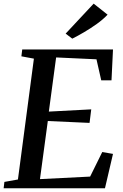

<svg xmlns="http://www.w3.org/2000/svg" viewBox="-26 -1008 660 1028"><path d="M-6.5 0 -2.5 -34 70 -47 155.5 -694 88.5 -706.5 93 -743H579L571 -578H516L490.5 -690.5L274.5 -700.5L235.5 -410.5L462.5 -422.5L453.5 -350L230 -360L188 -49L456.5 -62.5L521.5 -194L579 -184L536 0ZM361 -801 325.5 -828 475.5 -988.5 550 -929.5Q526 -904 492.5 -880Q459 -856 424.5 -835.8Q390 -815.5 361 -801Z"/></svg>

Font: Merriweather 60pt Medium
Style: Italic
Weight: 500
Italic angle: -7.8°
Version: Version 2.101